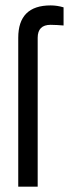

<svg xmlns="http://www.w3.org/2000/svg" viewBox="-20 -704 260 724"><path d="M122.1 0H48.8V-561.5Q48.8 -683.6 170.9 -683.6Q195.3 -683.6 219.7 -676.3V-607.9Q207.5 -608.9 195.3 -609.6Q183.1 -610.4 170.9 -610.4Q122.1 -610.4 122.1 -561.5Z"/></svg>

Font: Sanitrixie
Style: Regular
Weight: 400
Designer: Jayvee D. Enaguas (Grand Chaos)
Version: Version 1.1 - 6/9/2013